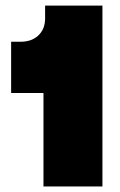

<svg xmlns="http://www.w3.org/2000/svg" viewBox="-20 -670 430 690"><path d="M136.2 0V-335.9H20V-520H54.2Q94.2 -520 118.2 -543Q142.1 -565.9 142.1 -604V-649.9H348.1V0Z"/></svg>

Font: Apfel Grotezk Satt
Style: Regular
Weight: 900
Designer: Luigi Gorlero
Foundry: © 2023, Luigi Gorlero & Collletttivo
Version: Version 2.000;Glyphs 3.2 (3217)